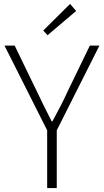

<svg xmlns="http://www.w3.org/2000/svg" viewBox="-20 -961 532 981"><path d="M221 0V-295L3 -728H55L166 -499Q185 -459 204 -420.5Q223 -382 244 -341H248Q270 -382 290 -420.5Q310 -459 328 -499L439 -728H488L270 -295V0ZM223 -781 201 -805 338 -941 369 -905Z"/></svg>

Font: Noto Sans SC Thin ExtraLight
Style: Regular
Weight: 250
Version: Version 2.004-H2;hotconv 1.0.118;makeotfexe 2.5.65603